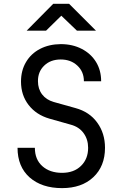

<svg xmlns="http://www.w3.org/2000/svg" viewBox="-20 -970 639 1000"><path d="M118.7 -810.1 257.3 -950.2H339.8L480 -810.1H380.9L299.3 -888.2L219.7 -810.1ZM303.2 9.8Q197.8 9.8 134.3 -45.9Q71.3 -102.1 71.3 -200.2H161.6Q161.6 -139.2 200.7 -104.5Q239.7 -69.8 303.2 -69.8Q365.2 -69.8 401.9 -106Q439 -142.1 439 -200.2Q439 -244.1 415.5 -276.4Q392.1 -309.1 348.1 -320.8L237.3 -352.1Q168.5 -372.1 128.9 -423.3Q89.4 -474.6 89.4 -544.9Q89.4 -603 115.7 -647Q141.6 -690.9 188.5 -715.3Q235.4 -739.7 296.4 -740.2Q357.9 -740.2 405.8 -715.3Q453.1 -690.9 480 -647.5Q506.8 -604 506.8 -546.9H417Q417 -596.7 382.8 -628.4Q348.6 -660.2 296.4 -660.2Q243.2 -660.2 210.4 -628.4Q177.2 -596.7 177.7 -546.9Q177.7 -506.8 199.2 -478.5Q220.7 -450.2 259.3 -439L373 -407.2Q446.3 -387.2 486.3 -331.5Q526.9 -275.9 526.9 -200.2Q526.9 -104 465.8 -46.9Q405.3 9.8 303.2 9.8Z"/></svg>

Font: UDEV Gothic 35
Style: Regular
Weight: 400
Version: v2.1.0; ttfautohint (v1.8.4.7-5d5b-dirty) -l 6 -r 45 -G 200 